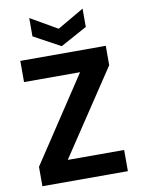

<svg xmlns="http://www.w3.org/2000/svg" viewBox="-99 -987 774 1053"><g transform="rotate(-10 288.0 -460.5)"><path d="M362 -580 50 -108V0H526V-118H212L526 -590V-698H50V-580ZM288 -738 436 -819V-921L288 -835L139 -921V-819Z"/></g></svg>

Font: Poppins SemiBold
Style: Regular
Weight: 600
Designer: Ninad Kale (Devanagari), Jonny Pinhorn (Latin)
Foundry: Indian Type Foundry
Version: 4.004